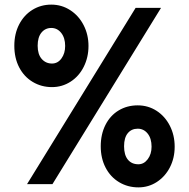

<svg xmlns="http://www.w3.org/2000/svg" viewBox="-20 -797 818 831"><path d="M42 -599Q42 -651 63 -691.5Q84 -732 120.5 -754.5Q157 -777 202 -777Q247 -777 284 -753Q321 -729 342 -688Q363 -647 363 -598Q363 -549 342.5 -508Q322 -467 285.5 -443.5Q249 -420 205 -420Q159 -420 121.5 -442.5Q84 -465 63 -505.5Q42 -546 42 -599ZM207 0H97L567 -763H677ZM262 -598Q262 -633 245 -654.5Q228 -676 202 -676Q176 -676 159.5 -656Q143 -636 143 -599Q143 -562 160.5 -542Q178 -522 205 -522Q230 -522 246 -544Q262 -566 262 -598ZM416 -164Q416 -216 436.5 -256.5Q457 -297 493.5 -319Q530 -341 576 -341Q621 -341 657.5 -317.5Q694 -294 715 -253Q736 -212 736 -162Q736 -113 715.5 -73Q695 -33 659 -9.5Q623 14 579 14Q533 14 495.5 -8.5Q458 -31 437 -71.5Q416 -112 416 -164ZM636 -162Q636 -198 619 -219Q602 -240 576 -240Q549 -240 533 -220.5Q517 -201 517 -164Q517 -126 533.5 -106Q550 -86 579 -86Q603 -86 619.5 -108Q636 -130 636 -162Z"/></svg>

Font: Open Sauce One
Style: Bold
Weight: 700
Designer: Alfredo Marco Pradil
Foundry: Creative Sauce Fz LLC
Version: Version 1.477